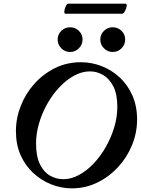

<svg xmlns="http://www.w3.org/2000/svg" viewBox="-20 -1016 769 1049"><path d="M373 13Q315 13 260.5 -8.5Q206 -30 162 -70.5Q118 -111 92.5 -168.5Q67 -226 67 -300Q67 -370 93.5 -437.5Q120 -505 168 -558.5Q216 -612 280.5 -644Q345 -676 422 -676Q481 -676 536 -654.5Q591 -633 634.5 -592.5Q678 -552 703.5 -494Q729 -436 729 -363Q729 -291 701.5 -223.5Q674 -156 625 -103Q576 -50 511.5 -18.5Q447 13 373 13ZM326 -37Q369 -37 411.5 -60Q454 -83 491.5 -122.5Q529 -162 558 -213Q587 -264 604 -320Q621 -376 621 -432Q621 -502 599 -544.5Q577 -587 543 -606.5Q509 -626 472 -626Q428 -626 385.5 -603Q343 -580 305.5 -540.5Q268 -501 239 -450Q210 -399 193.5 -343Q177 -287 177 -232Q177 -162 198 -119Q219 -76 253 -56.5Q287 -37 326 -37ZM363 -732Q335 -732 315 -752Q295 -772 295 -800Q295 -828 315 -847.5Q335 -867 363 -867Q391 -867 411 -847.5Q431 -828 431 -800Q431 -772 411 -752Q391 -732 363 -732ZM596 -732Q568 -732 548 -752Q528 -772 528 -800Q528 -828 548 -847.5Q568 -867 596 -867Q624 -867 644 -847.5Q664 -828 664 -800Q664 -772 644 -752Q624 -732 596 -732ZM338 -941Q330 -941 331.5 -955Q333 -969 339.5 -982.5Q346 -996 353 -996H664Q674 -996 672 -982.5Q670 -969 662.5 -955Q655 -941 647 -941Z"/></svg>

Font: Junicode SmExp
Style: Bold Italic
Weight: 700
Width: 6
Italic angle: -11°
Designer: Peter S. Baker
Version: Version 2.205; ttfautohint (v1.8.4)